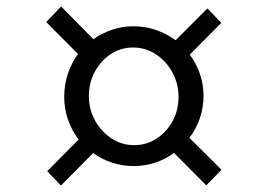

<svg xmlns="http://www.w3.org/2000/svg" viewBox="-20 -647 803 592"><path d="M125.5 -119 222.5 -217Q201.5 -244 189.8 -277.8Q178 -311.5 178 -349Q178 -386 189.2 -419.5Q200.5 -453 220.5 -480.5L122.5 -579L168.5 -627L268 -526Q294.5 -545 326 -555.5Q357.5 -566 391.5 -566Q428 -566 461 -554.5Q494 -543 521.5 -523L619.5 -621L662.5 -576.5L565 -478.5Q585 -452 596.2 -419.5Q607.5 -387 607.5 -351.5Q607.5 -315 596 -282Q584.5 -249 564 -222L663 -123.5L616 -75.5L516.5 -175.5Q490.5 -156 458.5 -145.5Q426.5 -135 391.5 -135Q357.5 -135 325.5 -145.5Q293.5 -156 267 -175L168 -75ZM254 -351.5Q254 -310 273 -275.5Q292 -241 323.8 -220.2Q355.5 -199.5 393.5 -199.5Q432 -199.5 463 -219.8Q494 -240 512.2 -273.8Q530.5 -307.5 530.5 -348Q530.5 -389 511.5 -423.8Q492.5 -458.5 460.8 -479.5Q429 -500.5 390 -500.5Q352 -500.5 321.2 -480Q290.5 -459.5 272.2 -425.5Q254 -391.5 254 -351.5Z"/></svg>

Font: Merriweather 60pt
Style: Italic
Weight: 400
Italic angle: -7.8°
Version: Version 2.101